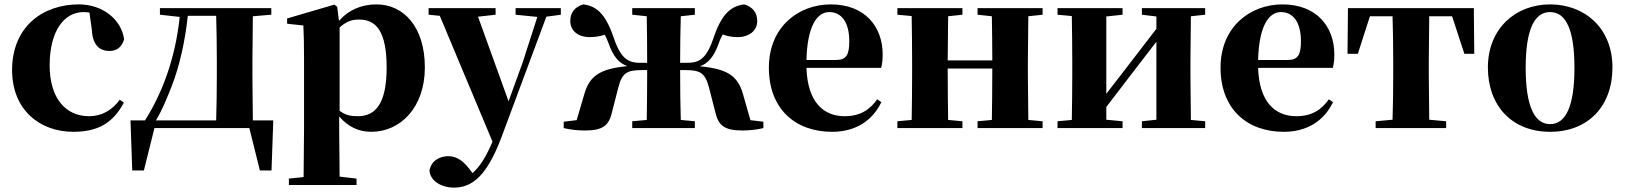

<svg xmlns="http://www.w3.org/2000/svg" viewBox="-20 -583 7395 874"><path d="M314 17C427 17 495 -24 544 -116L525 -129C491 -82 444 -54 386 -54C276 -54 206 -139 206 -286C206 -440 271 -528 360 -528C369 -528 378 -527 387 -526L398 -449C401 -375 436 -351 478 -351C512 -351 534 -368 545 -404C533 -493 449 -563 339 -563C173 -563 35 -460 35 -264C35 -82 162 17 314 17Z M708 -516 798 -506C778 -314 716 -154 640 -35H574L582 193H635L683 0H963H1115L1163 193H1216L1224 -35H1131L1129 -238V-308L1131 -509L1215 -516V-546H708ZM964 -35H690C717 -80 739 -133 761 -189C798 -284 822 -394 835 -511H964C966 -453 967 -365 967 -308V-238C967 -181 966 -93 964 -35Z M1670 17C1803 17 1914 -94 1914 -276C1914 -461 1817 -563 1694 -563C1628 -563 1569 -540 1523 -488L1515 -552L1502 -562L1287 -499V-475L1361 -467C1363 -419 1364 -385 1364 -320V7L1362 223L1295 230V259H1603V230L1526 221L1524 6V-53C1565 -5 1614 17 1670 17ZM1526 -458C1559 -488 1585 -494 1615 -494C1694 -494 1740 -438 1740 -275C1740 -108 1687 -54 1609 -54C1576 -54 1551 -59 1526 -79Z M2327 -516 2426 -506 2359 -298 2295 -122 2156 -507 2236 -516V-546H1931V-516L1982 -511L2222 62C2193 129 2166 174 2131 205L2115 184C2090 152 2061 128 2021 128C1982 128 1943 148 1935 193C1938 241 1990 271 2046 271C2131 271 2197 216 2263 41L2467 -507L2533 -516V-546H2327Z M2858 -516 2924 -509C2925 -453 2926 -367 2926 -297H2896C2849 -297 2810 -307 2777 -402C2741 -510 2703 -555 2635 -563C2595 -551 2576 -525 2576 -487C2576 -441 2615 -414 2662 -414C2687 -414 2710 -417 2733 -425C2739 -414 2744 -403 2749 -389C2772 -323 2799 -295 2836 -282C2713 -270 2664 -239 2640 -155L2605 -36L2546 -29V0C2573 7 2610 11 2643 11C2722 11 2752 -10 2766 -73L2795 -186C2812 -252 2835 -264 2904 -264H2926C2926 -184 2925 -95 2924 -37L2858 -31V0H3143V-31L3079 -37C3077 -95 3076 -184 3076 -264H3098C3167 -264 3189 -252 3207 -186L3236 -73C3250 -10 3280 11 3360 11C3391 11 3428 7 3455 0V-29L3396 -36L3362 -155C3338 -239 3289 -270 3166 -281C3203 -295 3230 -323 3253 -389C3258 -404 3264 -415 3270 -426C3292 -418 3313 -414 3340 -414C3386 -414 3427 -441 3427 -487C3427 -525 3407 -551 3368 -563C3300 -555 3261 -510 3225 -402C3192 -307 3155 -297 3106 -297H3076C3076 -367 3077 -453 3079 -509L3143 -516V-546H2858Z M3768 17C3872 17 3950 -31 3992 -118L3973 -131C3940 -84 3896 -54 3825 -54C3728 -54 3656 -119 3651 -274H3991C3996 -293 3998 -310 3998 -335C3998 -462 3917 -563 3762 -563C3615 -563 3480 -461 3480 -275C3480 -88 3599 17 3768 17ZM3651 -310C3655 -466 3700 -528 3755 -528C3809 -528 3846 -484 3846 -395C3846 -333 3832 -310 3786 -310Z M4430 -516 4495 -509C4496 -454 4497 -371 4497 -308H4294L4296 -509L4361 -516V-546H4065V-516L4130 -510C4131 -451 4132 -364 4132 -308V-238C4132 -182 4131 -95 4130 -37L4065 -31V0H4361V-31L4296 -37C4295 -95 4294 -186 4294 -271H4497C4497 -186 4496 -95 4495 -37L4430 -31V0H4726V-31L4661 -37L4659 -238V-308L4661 -509L4726 -516V-546H4430Z M5178 -516 5244 -508V-452L5111 -279L5016 -156V-508L5090 -516V-546H4794V-516L4859 -510C4860 -451 4861 -364 4861 -308V-238C4861 -182 4860 -95 4859 -37L4794 -31V0H5090V-31L5016 -38V-96L5143 -262L5244 -393V-38L5178 -31V0H5466V-31L5401 -37L5399 -238V-308L5401 -509L5466 -516V-546H5178Z M5824 17C5928 17 6006 -31 6048 -118L6029 -131C5996 -84 5952 -54 5881 -54C5784 -54 5712 -119 5707 -274H6047C6052 -293 6054 -310 6054 -335C6054 -462 5973 -563 5818 -563C5671 -563 5536 -461 5536 -275C5536 -88 5655 17 5824 17ZM5707 -310C5711 -466 5756 -528 5811 -528C5865 -528 5902 -484 5902 -395C5902 -333 5888 -310 5842 -310Z M6318 0H6563V-31L6486 -38L6484 -238V-308L6486 -509H6590L6646 -338H6691L6689 -546H6116L6114 -338H6161L6216 -509H6319C6321 -451 6322 -364 6322 -308V-238C6322 -182 6321 -96 6319 -38L6242 -31V0Z M7036 17C7207 17 7320 -97 7320 -276C7320 -455 7194 -563 7036 -563C6879 -563 6753 -453 6753 -276C6753 -100 6864 17 7036 17ZM7036 -18C6965 -18 6925 -100 6925 -274C6925 -449 6965 -528 7036 -528C7108 -528 7147 -449 7147 -274C7147 -100 7108 -18 7036 -18Z"/></svg>

Font: Noto Serif CJK SC Black
Style: Regular
Weight: 900
Designer: Ryoko NISHIZUKA 西塚涼子 (kana & ideographs); Frank Grießhammer (Latin, Greek & Cyrillic); Wenlong ZHANG 张文龙 (bopomofo); San
Foundry: Adobe
Version: Version 2.001;hotconv 1.1.0;makeotfexe 2.6.0